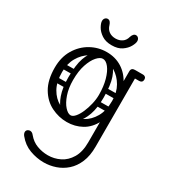

<svg xmlns="http://www.w3.org/2000/svg" viewBox="-237 -811 1093 1235"><g transform="rotate(30 309.0 -194.0)"><path d="M293 309Q240 309 188.5 290Q137 271 100 225Q90 212 90 200Q90 189 99 182Q107 176 116 176Q132 176 144 192Q173 227 212 241.5Q251 256 293 256Q339 256 381 235.5Q423 215 450 170Q477 125 477 54V-474Q477 -500 505 -500Q532 -500 532 -474V54Q532 122 511.5 170.5Q491 219 456.5 249.5Q422 280 379.5 294.5Q337 309 293 309ZM291 10Q231 10 175.5 -17.5Q120 -45 85 -104Q50 -163 50 -255Q50 -333 84 -390Q118 -447 173 -478Q228 -509 291 -509Q355 -509 404.5 -478Q454 -447 483 -390Q512 -333 512 -255Q512 -163 481.5 -104Q451 -45 401 -17.5Q351 10 291 10ZM291 -40Q337 -40 379.5 -63Q422 -86 449.5 -133.5Q477 -181 477 -254Q477 -316 450.5 -362Q424 -408 382 -433.5Q340 -459 291 -459Q243 -459 200.5 -433.5Q158 -408 131.5 -362Q105 -316 105 -254Q105 -181 132 -133.5Q159 -86 202 -63Q245 -40 291 -40ZM478 -476Q478 -481 481 -486Q484 -491 488 -495Q490 -497 495.5 -498.5Q501 -500 512 -500H563Q575 -500 582 -493Q588 -488 588 -476Q588 -465 582 -459Q575 -452 563 -452H512Q491 -452 487 -459Q480 -463 478 -476ZM385 -193Q387 -210 402 -210L496 -211Q514 -209 514 -193Q514 -174 498 -176L403 -175Q396 -175 390.5 -179.5Q385 -184 385 -193ZM392 -291Q394 -308 409 -308L503 -309Q521 -307 521 -291Q521 -272 505 -274L410 -273Q403 -273 397.5 -277.5Q392 -282 392 -291ZM59 -193Q61 -212 76 -210L170 -211Q188 -209 188 -193Q188 -174 172 -176L77 -175Q70 -175 64.5 -179.5Q59 -184 59 -193ZM59 -291Q61 -310 76 -308L170 -309Q188 -307 188 -291Q188 -272 172 -274L77 -273Q70 -273 64.5 -277.5Q59 -282 59 -291ZM288 -6Q254 -8 224 -35.5Q194 -63 175.5 -115.5Q157 -168 157 -244Q157 -337 175.5 -389.5Q194 -442 224 -463.5Q254 -485 288 -485L291 -459Q270 -459 247 -433Q224 -407 208 -359.5Q192 -312 192 -245Q192 -185 208 -138.5Q224 -92 247.5 -66Q271 -40 291 -40ZM288 -6 291 -40Q307 -40 323.5 -59Q340 -78 353.5 -109Q367 -140 375.5 -176Q384 -212 384 -245Q384 -307 370.5 -355.5Q357 -404 335.5 -431.5Q314 -459 291 -459L288 -485Q322 -485 352 -463.5Q382 -442 400.5 -389.5Q419 -337 419 -244Q419 -168 400.5 -115.5Q382 -63 352 -35.5Q322 -8 288 -6ZM294 -562Q249 -562 220 -581.5Q191 -601 177 -626Q163 -651 163 -667Q163 -680 170.5 -688.5Q178 -697 189 -697Q200 -697 207 -689Q214 -681 218 -668Q226 -640 246 -626Q266 -612 294 -612Q322 -612 342.5 -626Q363 -640 370 -668Q374 -681 381.5 -689Q389 -697 399 -697Q410 -697 417.5 -688.5Q425 -680 425 -667Q425 -651 411 -626Q397 -601 368.5 -581.5Q340 -562 294 -562Z"/></g></svg>

Font: Agu Display
Style: Regular
Weight: 400
Designer: Oluwaseun Badejo
Version: Version 1.103